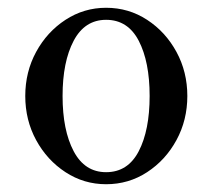

<svg xmlns="http://www.w3.org/2000/svg" viewBox="-20 -462 531 494"><path d="M253 12Q196 12 148.5 -19Q101 -50 73 -101.5Q45 -153 45 -215Q45 -277 73 -328.5Q101 -380 148.5 -411Q196 -442 253 -442Q311 -442 358.5 -411Q406 -380 434 -328.5Q462 -277 462 -215Q462 -153 434 -101.5Q406 -50 358.5 -19Q311 12 253 12ZM253 -19Q309 -19 337 -73Q365 -127 365 -215Q365 -303 337 -357Q309 -411 253 -411Q198 -411 169.5 -357Q141 -303 141 -215Q141 -127 169.5 -73Q198 -19 253 -19Z"/></svg>

Font: TsukuhouMincho
Style: Regular
Weight: 400
Designer: Iose
Foundry: Typographish
Version: Version 1.001; ttfautohint (v1.8.3)